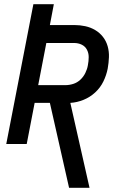

<svg xmlns="http://www.w3.org/2000/svg" viewBox="-20 -690 590 920"><path d="M409 210H311L219 -197H146L108 0H10L140 -670H238L219 -570H336Q363 -570 388.5 -564.5Q414 -559 436 -546Q458 -533 473.5 -513Q489 -493 496 -468Q503 -443 502 -416Q501 -389 496 -361Q490 -330 475.5 -300Q461 -270 436 -247Q411 -224 380 -211.5Q349 -199 317 -197ZM163 -282H293Q312 -282 331 -288Q350 -294 365 -308Q380 -322 389 -340.5Q398 -359 401 -377Q405 -397 405 -416.5Q405 -436 396.5 -452Q388 -468 371.5 -476Q355 -484 335 -484H202Z"/></svg>

Font: Lode Dark
Style: Bold Italic
Weight: 700
Italic angle: -11°
Monospace: yes
Designer: Belleve Invis
Foundry: Belleve Invis
Version: Version 29.2.0; ttfautohint (v1.8.3)